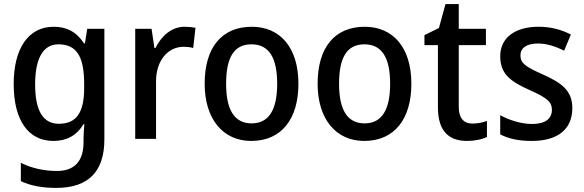

<svg xmlns="http://www.w3.org/2000/svg" viewBox="-20 -680 2860 940"><path d="M243 -549C120 -549 47 -445 47 -268C47 -91 119 10 241 10C305 10 354 -15 389 -72H393C391 -53 389 -20 389 0V16C389 111 343 157 259 157C197 157 135 144 82 117V207C132 230 188 240 255 240C416 240 491 157 491 2V-539H407L396 -468H391C354 -525 305 -549 243 -549ZM266 -463C353 -463 392 -407 392 -269V-248C392 -126 352 -74 268 -74C190 -74 152 -139 152 -267C152 -394 191 -463 266 -463Z M884 -549C819 -549 770 -503 741 -445H736L722 -539H642V0H744V-282C744 -386 804 -451 879 -451C894 -451 913 -449 926 -445L937 -544C921 -547 901 -549 884 -549Z M1441 -270C1441 -450 1349 -549 1213 -549C1065 -549 982 -447 982 -270C982 -97 1072 10 1210 10C1358 10 1441 -97 1441 -270ZM1087 -270C1087 -396 1124 -463 1211 -463C1298 -463 1337 -396 1337 -270C1337 -145 1298 -76 1212 -76C1125 -76 1087 -146 1087 -270Z M1994 -270C1994 -450 1902 -549 1766 -549C1618 -549 1535 -447 1535 -270C1535 -97 1625 10 1763 10C1911 10 1994 -97 1994 -270ZM1640 -270C1640 -396 1677 -463 1764 -463C1851 -463 1890 -396 1890 -270C1890 -145 1851 -76 1765 -76C1678 -76 1640 -146 1640 -270Z M2293 -75C2250 -75 2226 -102 2226 -157V-459H2359V-539H2226V-660H2161L2129 -543L2058 -508V-459H2124V-154C2124 -32 2183 10 2267 10C2304 10 2341 2 2364 -9V-88C2344 -80 2317 -75 2293 -75Z M2782 -151C2782 -238 2727 -275 2641 -314C2553 -353 2528 -370 2528 -409C2528 -445 2558 -467 2613 -467C2659 -467 2701 -452 2742 -432L2775 -511C2726 -536 2675 -549 2616 -549C2503 -549 2429 -496 2429 -405C2429 -317 2480 -281 2571 -240C2662 -200 2682 -179 2682 -142C2682 -100 2651 -73 2585 -73C2530 -73 2471 -93 2429 -116V-22C2470 -1 2518 10 2584 10C2708 10 2782 -45 2782 -151Z"/></svg>

Font: Noto Sans Gujarati SemiCondensed Medium
Style: Regular
Weight: 500
Width: 4
Designer: Jelle Bosma - Monotype Design Team, Universal Thirst
Foundry: Monotype Imaging Inc.
Version: Version 2.106